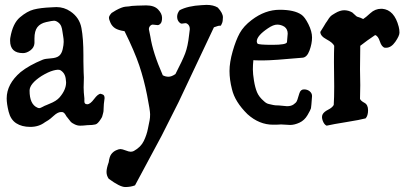

<svg xmlns="http://www.w3.org/2000/svg" viewBox="-20 -504 1641 770"><path d="M349.6 -2.9 330.1 -2Q312.5 0 301.3 0Q290 0 279.3 -5.4Q268.6 -10.7 264.6 -14.6Q260.7 -18.6 256.8 -24.4Q252.9 -30.3 249.5 -33.7Q246.1 -37.1 243.2 -43Q236.3 -54.7 228.5 -54.7H224.6Q211.9 -54.7 195.8 -40Q179.7 -25.4 173.8 -22Q168 -18.6 160.2 -13.7Q135.7 4.9 101.6 4.9Q67.4 4.9 44.9 -9.8Q22.5 -24.4 14.6 -56.2Q6.8 -87.9 6.8 -109.4Q6.8 -167 62.5 -214.8Q96.7 -242.2 151.4 -264.6Q161.1 -268.6 184.1 -270Q207 -271.5 217.3 -280.3Q227.5 -289.1 231.4 -306.6Q235.4 -324.2 235.4 -335.9Q235.4 -347.7 233.4 -358.4Q231.4 -369.1 230.5 -377Q229.5 -384.8 228.5 -388.7Q227.5 -392.6 225.6 -398.4Q221.7 -408.2 212.9 -414.6Q204.1 -420.9 196.8 -420.9Q189.5 -420.9 165.5 -415.5Q141.6 -410.2 129.9 -395Q118.2 -379.9 118.2 -349.6V-331.1Q117.2 -313.5 102.1 -302.2Q86.9 -291 72.3 -291Q20.5 -291 20.5 -340.8Q20.5 -349.6 21.5 -353.5Q31.2 -410.2 60.1 -434.6Q88.9 -459 115.2 -465.8Q141.6 -472.7 185.5 -474.6L206.1 -475.6Q237.3 -475.6 262.7 -458Q298.8 -433.6 306.6 -391.6Q314.5 -349.6 314.5 -283.2V-257.8L315.4 -214.8L316.4 -193.4L315.4 -153.3Q315.4 -134.8 318.4 -109.4V-96.7Q318.4 -85.9 330.1 -85.9Q341.8 -85.9 357.4 -106.9Q373 -127.9 383.8 -127.9Q384.8 -127.9 392.1 -125Q399.4 -122.1 399.4 -110.4L396.5 -86.9L395.5 -67.4Q395.5 -56.6 394 -52.2Q392.6 -47.9 391.6 -43Q390.6 -38.1 389.2 -34.7Q387.7 -31.2 384.8 -27.3Q372.1 -6.8 362.3 -4.9Q352.5 -2.9 349.6 -2.9ZM245.1 -173.8 244.1 -183.6Q242.2 -210.9 221.7 -222.7Q213.9 -226.6 193.8 -221.2Q173.8 -215.8 146.5 -199.2Q98.6 -168 98.6 -140.6Q98.6 -85.9 129.9 -72.3Q133.8 -70.3 137.7 -70.3Q141.6 -70.3 151.4 -75.7Q161.1 -81.1 165 -82L178.7 -87.9Q206.1 -98.6 218.8 -113.3Q245.1 -143.6 245.1 -173.8Z M789.1 -483.4 808.6 -484.4Q835.9 -484.4 853.5 -473.6Q874 -451.2 874 -434.6Q874 -418 870.1 -410.2Q866.2 -402.3 866.2 -401.9Q866.2 -401.4 864.3 -400.9Q862.3 -400.4 860.8 -400.9Q859.4 -401.4 852.5 -399.4L837.9 -394.5L696.3 -94.7L627.9 41L521.5 239.3Q503.9 246.1 482.4 246.1Q460.9 246.1 416 212.9Q407.2 200.2 407.2 185.5Q407.2 170.9 416 146.5Q418.9 124 426.3 114.3Q433.6 104.5 444.8 99.1Q456.1 93.8 462.9 93.8Q469.7 93.8 483.4 99.1Q497.1 104.5 503.9 104.5Q510.7 104.5 516.6 101.6Q544.9 85.9 556.6 61.5Q568.4 37.1 573.2 12.2Q578.1 -12.7 580.1 -22Q582 -31.2 582 -45.9Q582 -60.5 569.8 -122.6Q557.6 -184.6 538.6 -241.2Q519.5 -297.9 479.5 -378.9Q454.1 -382.8 441.9 -390.6Q429.7 -398.4 423.3 -412.1Q417 -425.8 417 -433.1Q417 -440.4 427.7 -452.1L445.3 -462.9Q468.8 -475.6 482.4 -477.1Q496.1 -478.5 498 -478.5Q503.9 -480.5 529.3 -481.4Q554.7 -482.4 566.4 -482.4Q598.6 -482.4 614.3 -465.8Q629.9 -449.2 629.9 -432.6Q629.9 -416 624 -409.7Q618.2 -403.3 612.3 -403.3L592.8 -405.3Q586.9 -405.3 582 -399.9Q577.1 -394.5 577.1 -386.7L583 -357.4Q592.8 -293 632.8 -202.1Q643.6 -196.3 655.8 -196.3Q668 -196.3 683.6 -207Q711.9 -261.7 722.7 -290Q733.4 -318.4 738.3 -363.3L741.2 -386.7Q741.2 -398.4 735.4 -404.8Q729.5 -411.1 723.6 -411.1L709 -409.2Q703.1 -409.2 696.8 -417Q690.4 -424.8 690.4 -437.5Q690.4 -450.2 700.2 -462.9Q733.4 -480.5 789.1 -483.4Z M1130.9 -335 1133.8 -369.1Q1133.8 -386.7 1121.1 -396.5Q1107.4 -405.3 1091.8 -405.3Q1076.2 -405.3 1054.7 -390.6Q1009.8 -360.4 1009.8 -337.9Q1009.8 -334 1012.7 -329.1Q1017.6 -324.2 1073.2 -324.2Q1128.9 -324.2 1130.9 -335ZM1143.6 -2.9 1107.4 -4.9Q1094.7 -3.9 1075.2 -3.9Q1019.5 -3.9 972.7 -45.9Q921.9 -95.7 910.2 -146.5Q900.4 -184.6 900.4 -219.2Q900.4 -253.9 913.1 -298.3Q925.8 -342.8 941.4 -371.1Q957 -399.4 989.3 -423.8Q1043 -464.8 1101.6 -464.8Q1160.2 -464.8 1188.5 -445.3Q1202.1 -436.5 1216.8 -407.2Q1231.4 -377.9 1231.4 -353.5Q1231.4 -329.1 1221.2 -301.3Q1210.9 -273.4 1192.4 -272.5Q1074.2 -261.7 1035.6 -261.7Q997.1 -261.7 996.1 -262.7Q994.1 -243.2 994.1 -225.6Q994.1 -208 998.5 -180.7Q1002.9 -153.3 1010.7 -134.3Q1018.6 -115.2 1038.1 -98.6Q1047.9 -88.9 1058.1 -86.9Q1068.4 -85 1075.2 -83Q1082 -81.1 1098.6 -81.1L1130.9 -78.1Q1147.5 -78.1 1157.2 -85Q1167 -91.8 1169.9 -97.7Q1172.9 -103.5 1175.8 -114.3Q1178.7 -125 1180.7 -129.9Q1185.5 -145.5 1199.2 -145.5Q1212.9 -145.5 1222.2 -137.7Q1231.4 -129.9 1231.4 -119.1V-118.2Q1228.5 -76.2 1227.1 -69.8Q1225.6 -63.5 1213.4 -42.5Q1201.2 -21.5 1181.2 -12.2Q1161.1 -2.9 1143.6 -2.9Z M1424.8 -162.1 1423.8 -107.4Q1426.8 -99.6 1441.4 -91.8Q1456.1 -84 1456.1 -62Q1456.1 -40 1446.3 -29.3Q1424.8 -23.4 1370.1 -14.6Q1315.4 -5.9 1290 0Q1280.3 -3.9 1274.4 -19.5Q1268.6 -35.2 1273.9 -45.4Q1279.3 -55.7 1295.9 -64Q1312.5 -72.3 1318.4 -83Q1320.3 -111.3 1320.3 -156.2L1319.3 -254.9Q1319.3 -294.9 1320.3 -320.3Q1314.5 -333 1289.6 -346.2Q1264.6 -359.4 1264.6 -376Q1269.5 -382.8 1278.8 -398.9Q1288.1 -415 1291 -418L1299.8 -431.6Q1306.6 -440.4 1311.5 -443.4L1324.2 -451.2Q1343.8 -462.9 1360.4 -462.9Q1377 -462.9 1392.6 -454.1Q1406.2 -441.4 1409.2 -439Q1412.1 -436.5 1418.5 -435.1Q1424.8 -433.6 1436.5 -427.7Q1446.3 -433.6 1465.3 -451.2Q1484.4 -468.8 1508.8 -468.8H1512.7Q1561.5 -464.8 1579.1 -396.5Q1582 -385.7 1582 -373Q1582 -360.4 1565.4 -336.4Q1548.8 -312.5 1528.3 -312.5H1523.4Q1510.7 -315.4 1503.4 -337.9Q1496.1 -360.4 1484.4 -363.3Q1452.1 -341.8 1424.8 -320.3Q1423.8 -273.4 1423.8 -226.6Z"/></svg>

Font: Essays1743
Style: Medium
Weight: 500
Designer: Based on the typeface in a 1743 English translation of the essays of Montaigne.  PostScript/TrueType font designed by Jo
Version: Version 002.100